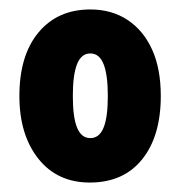

<svg xmlns="http://www.w3.org/2000/svg" viewBox="-20 -742 382 406"><path d="M320 -539Q320 -454 280.5 -405Q241 -356 170 -356Q101 -356 61 -406.5Q21 -457 21 -539Q21 -625 61.5 -673.5Q102 -722 171 -722Q216 -722 249.5 -700Q283 -678 301.5 -637.5Q320 -597 320 -539ZM134 -539Q134 -494 143 -472Q152 -450 171 -450Q190 -450 199 -472Q208 -494 208 -539Q208 -584 199 -606.5Q190 -629 171 -629Q152 -629 143 -606.5Q134 -584 134 -539Z"/></svg>

Font: Noto Sans Khmer ExtraCondensed Black
Style: Regular
Weight: 900
Width: 2
Designer: Danh Hong and the Monotype Design Team
Foundry: Monotype Imaging Inc.
Version: Version 2.004